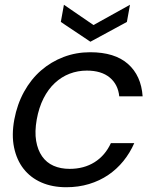

<svg xmlns="http://www.w3.org/2000/svg" viewBox="-20 -776 647 805"><path d="M40 -275Q52 -339 81 -391.5Q110 -444 152 -480.5Q194 -517 246.5 -537Q299 -557 358 -557Q461 -557 516.5 -508Q572 -459 578 -372H480Q475 -422 440 -451Q405 -480 344 -480Q306 -480 272 -467Q238 -454 210 -428Q182 -402 162.5 -363.5Q143 -325 134 -275Q125 -224 131.5 -185.5Q138 -147 156.5 -120.5Q175 -94 204.5 -81Q234 -68 272 -68Q332 -68 376.5 -96Q421 -124 445 -176H543Q525 -135 497.5 -101Q470 -67 434 -42.5Q398 -18 353.5 -4.5Q309 9 258 9Q199 9 153.5 -11Q108 -31 79 -68Q50 -105 39 -157.5Q28 -210 40 -275ZM525 -756 512 -684 359 -601 235 -684 248 -756 372 -671Z"/></svg>

Font: SVN-Poppins
Style: Italic
Weight: 400
Italic angle: -10°
Designer: Ninad Kale (Devanagari), Jonny Pinhorn (Latin)
Foundry: Indian Type Foundry
Version: Version 3.002 2017; ttfautohint (v1.8.3)